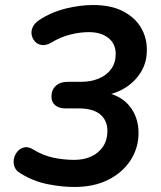

<svg xmlns="http://www.w3.org/2000/svg" viewBox="-20 -735 640 765"><path d="M276 10Q225 10 168.5 -1.5Q112 -13 62 -44Q43 -55 37.5 -71.5Q32 -88 36 -104.5Q40 -121 51 -133Q62 -145 78 -148Q94 -151 111 -140Q152 -115 193.5 -106.5Q235 -98 276 -98Q314 -98 343.5 -111.5Q373 -125 390.5 -151Q408 -177 408 -213Q408 -255 379.5 -279Q351 -303 295 -303H242Q215 -303 200 -315.5Q185 -328 185 -350Q185 -377 202.5 -393Q220 -409 249 -409H303Q342 -409 373.5 -422Q405 -435 423 -460Q441 -485 441 -520Q441 -561 411.5 -584Q382 -607 334 -607Q299 -607 260.5 -597.5Q222 -588 184 -565Q165 -554 148.5 -555.5Q132 -557 121 -568Q110 -579 106.5 -594.5Q103 -610 110 -626Q117 -642 136 -655Q185 -687 242 -701Q299 -715 351 -715Q422 -715 469.5 -690.5Q517 -666 541 -626Q565 -586 565 -539Q566 -491 544.5 -453Q523 -415 485.5 -389.5Q448 -364 399 -355V-367Q464 -354 498 -310Q532 -266 532 -205Q532 -146 500.5 -97Q469 -48 412 -19Q355 10 276 10Z"/></svg>

Font: Nunito Variable Extra Light
Style: Italic
Weight: 200
Italic angle: -9°
Designer: Vernon Adams
Foundry: Vernon Adams
Version: Version 3.602